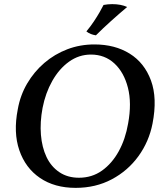

<svg xmlns="http://www.w3.org/2000/svg" viewBox="-20 -900 781 929"><path d="M346 9Q244 9 173.5 -39Q103 -87 73.5 -173Q44 -259 66 -371Q78 -439 111.5 -496Q145 -553 194.5 -595.5Q244 -638 305.5 -661.5Q367 -685 437 -685Q536 -685 607.5 -640.5Q679 -596 710.5 -510.5Q742 -425 718 -302Q701 -215 650 -144.5Q599 -74 521 -32.5Q443 9 346 9ZM362 -40Q425 -40 473.5 -74.5Q522 -109 554.5 -168Q587 -227 600 -303Q618 -401 599 -475.5Q580 -550 533.5 -593Q487 -636 420 -636Q362 -636 314 -601.5Q266 -567 233 -508.5Q200 -450 186 -378Q173 -309 178 -248Q183 -187 205 -140.5Q227 -94 267 -67Q307 -40 362 -40ZM444 -729Q431 -731 419.5 -735.5Q408 -740 398 -748Q418 -772 434 -796Q450 -820 462 -841Q474 -862 481 -876Q492 -878 502 -879Q512 -880 523 -880Q544 -880 562.5 -876.5Q581 -873 595 -866Q557 -834 517.5 -798.5Q478 -763 444 -729Z"/></svg>

Font: Vollkorn Medium
Style: Italic
Weight: 500
Italic angle: -11°
Designer: Friedrich Althausen
Foundry: Friedrich Althausen
Version: Version 5.000